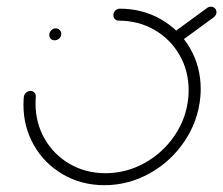

<svg xmlns="http://www.w3.org/2000/svg" viewBox="-20 -544 656 564"><path d="M124.8 -441.1Q124.8 -448.9 130.4 -454.8Q135.9 -460.7 143.7 -460.7Q150.7 -460.7 155.4 -455.9Q160 -451.1 160 -444.4Q160 -436.7 154.1 -431.1Q148.1 -425.6 140.4 -425.6Q133.7 -425.6 129.3 -430Q124.8 -434.4 124.8 -441.1ZM313 -499.6Q313 -507.4 318.7 -513Q324.4 -518.5 331.9 -518.5Q398.5 -518.5 453 -487.2Q507.4 -455.9 538.5 -401.9Q569.6 -347.8 569.6 -282.2Q569.6 -271.1 568.5 -259.3Q562.2 -188.9 522.2 -129.3Q482.2 -69.6 419.6 -34.8Q357 0 286.7 0Q220 0 165.6 -31.3Q111.1 -62.6 80 -116.7Q48.9 -170.7 48.9 -236.3Q48.9 -247.8 50 -259.3Q50.7 -266.7 56.5 -271.9Q62.2 -277 69.3 -277Q76.7 -277 81.3 -271.7Q85.9 -266.3 85.2 -259.3Q84.4 -252.6 84.4 -239.6Q84.4 -183 111.3 -136.1Q138.1 -89.3 185.2 -62.2Q232.2 -35.2 289.6 -35.2Q350.7 -35.2 404.8 -65.2Q458.9 -95.2 493.5 -146.7Q528.1 -198.1 533.3 -259.3Q534.1 -265.9 534.1 -279.6Q534.1 -336.3 507.2 -382.8Q480.4 -429.3 433.5 -456.3Q386.7 -483.3 328.9 -483.3Q321.9 -483.3 317.4 -488Q313 -492.6 313 -499.6ZM508.9 -425.6Q501.5 -425.6 496.9 -430.6Q492.2 -435.6 493 -443Q493 -450.7 500.4 -456.3L588.1 -520.4Q593.3 -524.4 599.6 -524.4Q606.7 -524.4 611.3 -519.6Q615.9 -514.8 615.9 -508.1Q615.9 -500 608.1 -493.3L520.4 -429.3Q515.6 -425.6 508.9 -425.6Z"/></svg>

Font: 26F Galaxy Sans Light
Style: Italic
Weight: 300
Italic angle: -5°
Designer: C₂₉H₂₅N₃O₅
Version: Version 1.200